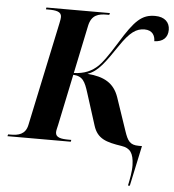

<svg xmlns="http://www.w3.org/2000/svg" viewBox="-85 -776 947 1042"><g transform="rotate(5 389.0 -255.0)"><path d="M651 210H661L708 -10H690C642 -10 629 -32 612 -82L551 -262C525 -338 470 -368 379 -375C436 -394 472 -447 535 -540C588 -619 623 -642 667 -642C711 -642 725 -612 725 -583C771 -584 798 -608 798 -651C798 -691 771 -720 718 -720C646 -720 608 -684 531 -558C484 -482 455 -443 437 -426C403 -393 363 -375 305 -373L360 -636C373 -696 412 -704 456 -704H469L472 -714H126L124 -704H137C179 -704 209 -699 209 -670C209 -665 208 -653 204 -636L84 -70C73 -18 34 -10 -8 -10H-21L-24 0H321L323 -10H310C268 -10 237 -15 237 -44C237 -54 241 -68 245 -86L303 -363C355 -360 368 -332 387 -272L442 -99C464 -28 513 -14 598 -1C644 6 664 31 666 97C667 133 658 176 651 210Z"/></g></svg>

Font: Noto Serif Display
Style: Bold Italic
Weight: 700
Italic angle: -12°
Designer: Monotype Design Team
Foundry: Monotype Imaging Inc.
Version: Version 2.009